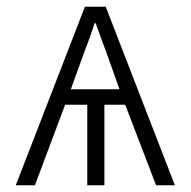

<svg xmlns="http://www.w3.org/2000/svg" viewBox="-20 -552 570 572"><path d="M27 0H84L174 -240H240V0H291V-240H353L445 0H501L295 -532H233ZM191 -286 233 -402C246 -435 253 -456 262 -483H265C274 -458 282 -435 295 -401L336 -286Z"/></svg>

Font: Noto Sans Mono Condensed Light
Style: Regular
Weight: 300
Width: 3
Designer: Monotype Design Team
Foundry: Monotype Imaging Inc.
Version: Version 2.014